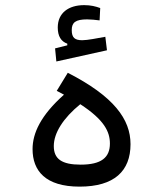

<svg xmlns="http://www.w3.org/2000/svg" viewBox="-20 -714 626 737"><path d="M285.6 2.4C418.9 2.4 481 -57.6 481 -160.6C481 -255.9 417.5 -343.8 240.2 -434.6L197.8 -365.2C207.5 -360.4 216.8 -355.5 225.6 -350.6C136.2 -271 105 -202.6 105 -141.6C105 -58.6 154.3 2.4 285.6 2.4ZM288.1 -314C380.4 -253.9 401.9 -208 401.9 -163.1C401.9 -109.4 369.1 -82 289.6 -82C216.8 -82 186.5 -104 186.5 -153.3C186.5 -203.6 222.7 -260.7 288.1 -314ZM196.3 -478 390.6 -521 384.3 -572.8C354 -567.4 315.9 -559.6 295.9 -559.6C267.6 -559.6 255.4 -568.8 255.4 -598.6C255.4 -627.4 269.5 -639.6 314.5 -639.6C329.1 -639.6 346.7 -637.7 362.3 -635.7L364.7 -683.1C347.2 -689.5 328.6 -694.3 303.2 -694.3C242.7 -694.3 201.7 -664.1 201.7 -608.4C201.7 -575.2 214.4 -554.7 238.3 -546.4V-540L191.4 -528.3Z"/></svg>

Font: Cascadia Mono PL SemiLight
Style: Regular
Weight: 350
Monospace: yes
Designer: Aaron Bell
Foundry: Saja Typeworks
Version: Version 2404.023